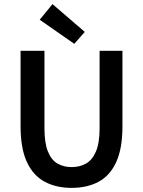

<svg xmlns="http://www.w3.org/2000/svg" viewBox="-20 -901 695 933"><path d="M328 12Q253 12 197 -18Q141 -48 110.5 -114Q80 -180 80 -287V-654H196V-278Q196 -207 212.5 -165.5Q229 -124 259 -106.5Q289 -89 328 -89Q368 -89 398.5 -106.5Q429 -124 446.5 -165.5Q464 -207 464 -278V-654H575V-287Q575 -180 545 -114Q515 -48 459.5 -18Q404 12 328 12ZM341 -688 173 -805 235 -881 392 -746Z"/></svg>

Font: Source Sans Pro SemiBold
Style: Regular
Weight: 600
Designer: Paul D. Hunt
Foundry: Adobe Systems Incorporated
Version: Version 2.045;hotconv 1.0.109;makeotfexe 2.5.65596